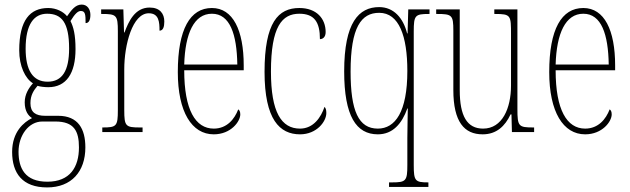

<svg xmlns="http://www.w3.org/2000/svg" viewBox="-20 -577 2751 839"><path d="M186 242C292 242 353 173 353 67C353 -13 322 -71 234 -71H177C136 -71 113 -86 113 -126C113 -162 128 -183 144 -202C155 -198 177 -196 191 -196C270 -196 310 -257 310 -362C310 -426 301 -459 288 -485C308 -518 321 -529 333 -529C353 -529 354 -513 354 -476C368 -476 375 -489 375 -512C375 -536 362 -557 337 -557C308 -557 291 -531 273 -506C258 -525 227 -542 191 -542C111 -542 64 -489 64 -357C64 -288 90 -234 124 -213C106 -193 88 -165 88 -130C88 -91 104 -71 120 -61C84 -43 33 -1 33 87C33 180 78 242 186 242ZM188 -220C123 -220 92 -271 92 -364C92 -472 129 -517 186 -517C249 -517 282 -479 282 -365C282 -268 252 -220 188 -220ZM187 217C89 217 61 158 61 86C61 15 105 -46 165 -46H222C304 -46 325 -4 325 67C325 153 286 217 187 217Z M427 0H603V-20H592C529 -20 523 -25 523 -96V-274C523 -382 559 -519 630 -519C675 -519 677 -480 677 -443C693 -443 698 -460 698 -483C698 -517 679 -544 634 -544C569 -544 542 -483 524 -435H522L519 -536H422V-516H425C489 -516 495 -511 495 -440V-96C495 -25 489 -20 428 -20H427Z M914 10C989 10 1030 -46 1030 -77C1030 -90 1026 -96 1021 -99C1005 -57 972 -15 914 -15C834 -15 785 -97 785 -270H1045V-291C1045 -445 998 -542 906 -542C811 -542 757 -450 757 -262C757 -88 818 10 914 10ZM1017 -295H785C789 -431 828 -517 906 -517C985 -517 1015 -427 1017 -295Z M1291 10C1364 10 1406 -46 1406 -83C1406 -98 1403 -105 1398 -110C1383 -65 1350 -15 1291 -15C1210 -15 1164 -86 1164 -264C1164 -462 1213 -517 1288 -517C1354 -517 1378 -480 1378 -406C1390 -406 1403 -414 1403 -437C1403 -495 1364 -542 1288 -542C1196 -542 1136 -479 1136 -263C1136 -55 1202 10 1291 10Z M1680 240H1852V220H1851C1794 220 1788 214 1788 144V-440C1788 -510 1794 -516 1854 -516H1857V-536H1764L1761 -431H1759C1742 -499 1700 -546 1637 -546C1548 -546 1484 -479 1484 -265C1484 -69 1537 10 1631 10C1696 10 1736 -36 1760 -103H1762C1762 -82 1760 -19 1760 26V144C1760 214 1754 220 1693 220H1680ZM1631 -15C1547 -15 1512 -92 1512 -264C1512 -459 1559 -521 1637 -521C1724 -521 1760 -419 1760 -267C1760 -88 1707 -15 1631 -15Z M2089 10C2150 10 2187 -26 2211 -77H2215L2217 0H2314V-20H2312C2246 -20 2241 -24 2241 -101V-536H2140V-516H2143C2213 -516 2213 -510 2213 -426V-203C2213 -104 2175 -15 2091 -15C2021 -15 1989 -70 1989 -183V-536H1886V-516H1890C1955 -516 1961 -511 1961 -443V-184C1961 -44 2009 10 2089 10Z M2537 10C2612 10 2653 -46 2653 -77C2653 -90 2649 -96 2644 -99C2628 -57 2595 -15 2537 -15C2457 -15 2408 -97 2408 -270H2668V-291C2668 -445 2621 -542 2529 -542C2434 -542 2380 -450 2380 -262C2380 -88 2441 10 2537 10ZM2640 -295H2408C2412 -431 2451 -517 2529 -517C2608 -517 2638 -427 2640 -295Z"/></svg>

Font: Noto Serif Sinhala ExtraCondensed Thin
Style: Regular
Weight: 100
Width: 2
Designer: Jelle Bosma - Monotype Design Team
Foundry: Monotype Imaging Inc.
Version: Version 2.007